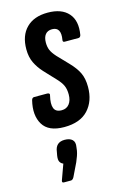

<svg xmlns="http://www.w3.org/2000/svg" viewBox="-114 -548 538 839"><g transform="rotate(-15 154.5 -128.5)"><path d="M132 6Q61 6 35.5 -36.5Q10 -79 26 -144Q29 -155 38 -155H97Q103 -155 106 -152Q109 -149 107 -144Q98 -107 105.5 -87.5Q113 -68 140 -68Q162 -68 174.5 -84Q187 -100 187 -127Q187 -151 179.5 -167.5Q172 -184 153 -204L105 -255Q84 -278 71.5 -304Q59 -330 59 -365Q59 -427 93.5 -461.5Q128 -496 190 -496Q253 -496 283.5 -461.5Q314 -427 303 -364Q300 -354 292 -354H230Q220 -354 222 -364Q227 -392 219 -406.5Q211 -421 190 -421Q170 -421 159.5 -408Q149 -395 149 -371Q149 -352 155 -337.5Q161 -323 178 -304L225 -255Q252 -227 264.5 -201Q277 -175 277 -137Q277 -73 240.5 -33.5Q204 6 132 6ZM68 239Q57 239 61 228L86 159Q76 155 71 146Q66 137 69 118L72 102Q77 60 118 60Q141 60 152.5 71Q164 82 160 104L158 120Q156 131 152 142.5Q148 154 142 168L113 228Q107 239 99 239Z"/></g></svg>

Font: Sofia Sans Extra Condensed SemiBold
Style: Italic
Weight: 600
Italic angle: -9°
Designer: Botio Nikoltchev, Ani Petrova
Foundry: lettersoup
Version: Version 4.101